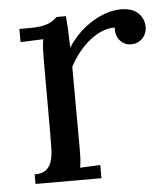

<svg xmlns="http://www.w3.org/2000/svg" viewBox="-43 -556 520 595"><g transform="rotate(-5 216.5 -258.0)"><path d="M331.1 -461.4Q312 -461.9 292.5 -454.3Q272.9 -446.8 254.2 -432.1Q235.4 -417.5 218.8 -397Q202.1 -376.5 189 -351.6L189.9 -106Q189.9 -85.9 189.5 -70.6Q189 -55.2 186 -38.1L249 -41V0H43.9V-29.8Q66.9 -29.8 78.9 -38.8Q90.8 -47.9 96.2 -64Q101.6 -80.1 102.3 -102.5Q103 -125 103 -151.9V-380.4Q103 -396 103.5 -411.9Q104 -427.7 106.9 -444.8L36.1 -441.9V-482.9H66.9Q88.4 -482.9 102.5 -485.1Q116.7 -487.3 126.2 -491.2Q135.7 -495.1 142.1 -499.8Q148.4 -504.4 154.3 -509.8H183.1Q184.6 -494.1 185.8 -470.9Q187 -447.8 188 -411.1Q199.2 -429.7 216.8 -448.5Q234.4 -467.3 256.3 -482.2Q278.3 -497.1 303.7 -506.6Q329.1 -516.1 356 -516.1Q369.6 -516.1 382.6 -512.5Q395.5 -508.8 405 -501Q414.6 -493.2 420.4 -481.4Q426.3 -469.7 426.3 -453.1Q426.3 -446.3 423.6 -438Q420.9 -429.7 414.8 -422.4Q408.7 -415 399.4 -410.2Q390.1 -405.3 376.5 -405.3Q365.2 -405.3 356.2 -410.2Q347.2 -415 341.1 -422.6Q335 -430.2 332.3 -440.2Q329.6 -450.2 331.1 -461.4Z"/></g></svg>

Font: Parastoo FD
Style: FD
Weight: 400
Foundry: Saber Rastikerdar (saber.rastikerdar@gmail.com)
Version: Version 2.0.1